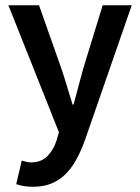

<svg xmlns="http://www.w3.org/2000/svg" viewBox="-20 -511 535 733"><path d="M106 202Q86 202 71 199.5Q56 197 42 192L63 102Q70 104 79.5 106.5Q89 109 98 109Q137 109 160.5 85.5Q184 62 196 25L205 -6L12 -491H129L214 -250Q225 -218 235.5 -182.5Q246 -147 257 -112H261Q270 -146 279.5 -181.5Q289 -217 298 -250L372 -491H483L305 22Q290 64 272 97Q254 130 230.5 153.5Q207 177 176.5 189.5Q146 202 106 202Z"/></svg>

Font: Giro Semibold
Style: Regular
Weight: 600
Designer: Paul D. Hunt
Foundry: Adobe Systems Incorporated
Version: Version 1.000;PS 1.0;hotconv 1.0.88;makeotf.lib2.5.647800